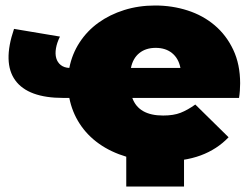

<svg xmlns="http://www.w3.org/2000/svg" viewBox="-20 -577 906 698"><path d="M636 -330Q629 -365 605.5 -384Q582 -403 546 -403Q510 -403 486.5 -384Q463 -365 456 -330ZM566 10Q497 10 440 -7Q383 -24 340 -54.5Q297 -85 269.5 -127.5Q242 -170 232 -221H210Q82 -221 35.5 -285Q-11 -349 31 -472L198 -444Q187 -422 183.5 -401.5Q180 -381 184.5 -365.5Q189 -350 201 -340.5Q213 -331 232 -330Q242 -381 269.5 -423Q297 -465 338 -494.5Q379 -524 431.5 -540.5Q484 -557 544 -557Q606 -557 662 -539Q718 -521 760.5 -485Q803 -449 828 -396Q853 -343 853 -274Q853 -262 852 -247.5Q851 -233 849 -221H461Q484 -157 573 -157Q611 -157 636.5 -167Q662 -177 690 -197L811 -78Q769 -34 709.5 -12Q650 10 566 10ZM649 -36V101H439V-36Z"/></svg>

Font: Montserrat-Alt1 Black
Style: Regular
Weight: 900
Designer: Differentunic
Foundry: Differentunic
Version: Version 7.222